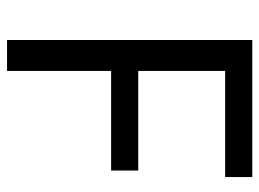

<svg xmlns="http://www.w3.org/2000/svg" viewBox="-118 -636 754 559"><g transform="rotate(90 259.5 -357.0)"><path d="M187 0H97V-714H496V-635H187V-382H477V-303H187Z"/></g></svg>

Font: ltamil25
Style: Book
Weight: 400
Designer: Jelle Bosma - Monotype Design Team
Foundry: Monotype Imaging Inc.
Version: Version 2.003